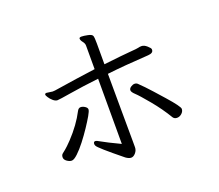

<svg xmlns="http://www.w3.org/2000/svg" viewBox="-123 -893 1246 1093"><g transform="rotate(-20 500.0 -346.5)"><path d="M200 -186Q266 -256 303 -328Q311 -343 323.5 -343Q336 -343 349 -334.5Q362 -326 362 -316Q362 -306 347 -280Q332 -254 309 -219.5Q286 -185 260 -151.5Q234 -118 210.5 -96Q187 -74 173.5 -74Q160 -74 145 -84.5Q130 -95 130 -109Q130 -123 138.5 -130Q147 -137 159 -146.5Q171 -156 200 -186ZM796 -110Q759 -172 710 -231Q661 -290 642 -307.5Q623 -325 623 -336Q623 -347 635 -355Q647 -363 657.5 -363Q668 -363 675.5 -356.5Q683 -350 708.5 -323.5Q734 -297 798 -224.5Q862 -152 862 -137Q862 -122 849 -110Q836 -98 820 -98Q804 -98 796 -110ZM325 -119Q325 -133 336 -133Q344 -133 368.5 -118.5Q393 -104 473 -66V-461Q370 -449 298 -437Q226 -425 214 -425Q202 -425 188.5 -436.5Q175 -448 167 -461Q159 -474 159 -477Q159 -486 169 -486L205 -481L220 -482Q367 -505 473 -519V-662Q473 -675 462.5 -688Q452 -701 452 -711V-712Q453 -719 466 -719Q479 -719 503.5 -714Q528 -709 531.5 -698Q535 -687 535 -652V-526Q657 -540 698.5 -543Q740 -546 748.5 -548.5Q757 -551 766 -551H769Q784 -551 801 -536Q818 -521 818 -514V-511Q818 -491 786 -489Q636 -480 535 -468L536 -238L537 -58V-23Q537 -4 524 11Q511 26 497 26Q483 26 465 13Q334 -93 328 -108Q325 -114 325 -119Z"/></g></svg>

Font: LXGW WenKai Mono Lite
Style: Regular
Weight: 400
Monospace: yes
Designer: LXGW / Fontworks Inc.
Foundry: LXGW / Fontworks Inc.
Version: Version 1.520; June 14, 2025